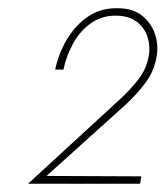

<svg xmlns="http://www.w3.org/2000/svg" viewBox="-20 -728 402 466"><path d="M48 -282H320L323 -300L93 -301L286 -475Q312 -499 333 -527Q354 -555 360 -590Q365 -618 356.5 -644.5Q348 -671 325.5 -689.5Q303 -708 266 -708Q225 -709 194 -688Q163 -667 142.5 -632.5Q122 -598 114 -559H134Q141 -593 158 -623.5Q175 -654 202 -672.5Q229 -691 264 -690Q295 -689 313.5 -674Q332 -659 338.5 -637Q345 -615 341 -592Q335 -559 314.5 -533.5Q294 -508 270 -486Z"/></svg>

Font: Jost* 200 Thin Italic
Style: Italic
Weight: 200
Italic angle: -10°
Version: Version 3.200; ttfautohint (v0.97) -l 8 -r 50 -G 200 -x 14 -